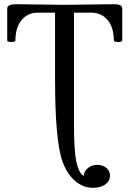

<svg xmlns="http://www.w3.org/2000/svg" viewBox="-20 -686 615 911"><path d="M421.9 205.1Q374.5 205.1 337.2 173.3Q299.8 141.6 277.8 84Q241.2 -13.7 241.2 -309.1V-626H160.2Q110.8 -626 82 -590.1Q53.2 -554.2 53.2 -494.1Q53.2 -486.8 33.7 -486.8Q14.2 -486.8 14.2 -494.1V-645Q14.2 -656.2 24.4 -661.1Q34.7 -666 57.1 -666Q94.7 -666 170.4 -664.6Q246.1 -663.1 284.2 -663.1Q323.7 -663.1 401.9 -664.6Q480 -666 519 -666Q541 -666 550.5 -661.1Q560.1 -656.2 560.1 -645V-494.1Q560.1 -486.8 540 -486.8Q520 -486.8 520 -494.1Q520 -555.7 490.7 -590.8Q461.4 -626 412.1 -626H331.1V-126Q331.1 -76.7 331.5 -48.8Q332 -21 334.5 18.1Q336.9 57.1 341.6 79.3Q346.2 101.6 355 121.3Q363.8 141.1 377 148.9Q378.4 127 396.7 111.6Q415 96.2 441.9 96.2Q467.3 96.2 484.6 110.6Q502 125 502 147Q502 173.3 479.7 189.2Q457.5 205.1 421.9 205.1Z"/></svg>

Font: Junicode SmCond Medium
Style: Regular
Weight: 500
Width: 4
Designer: Peter S. Baker
Version: Version 2.206